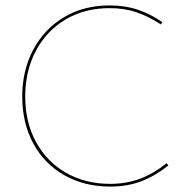

<svg xmlns="http://www.w3.org/2000/svg" viewBox="-20 -683 694 708"><path d="M62 -327Q62 -423 102.5 -499.5Q143 -576 216 -619.5Q289 -663 384 -663Q442 -663 489 -647Q536 -631 579 -601L573 -593Q529 -622 484 -637.5Q439 -653 384 -653Q292 -653 221.5 -611Q151 -569 112 -495Q73 -421 73 -327Q73 -232 113 -159Q153 -86 224 -45.5Q295 -5 386 -5Q446 -5 496.5 -24Q547 -43 594 -81L601 -73Q552 -34 501 -14.5Q450 5 386 5Q292 5 218 -36.5Q144 -78 103 -153.5Q62 -229 62 -327Z"/></svg>

Font: Ysabeau SC Hairline
Style: Regular
Weight: 100
Designer: Christian Thalmann (Catharsis Fonts)
Version: Version 0.003